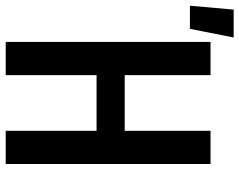

<svg xmlns="http://www.w3.org/2000/svg" viewBox="-154 -754 858 689"><g transform="rotate(90 275.5 -409.0)"><path d="M81 0V-735H200V-427H400V-735H519V0H400V-326H200V0ZM-49 -661 -35 -818H65L34 -661Z"/></g></svg>

Font: R Plex Mono
Style: Bold
Weight: 700
Monospace: yes
Designer: Belleve Invis
Foundry: Belleve Invis
Version: Version 31.8.0